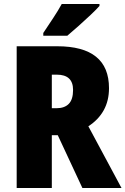

<svg xmlns="http://www.w3.org/2000/svg" viewBox="-20 -947 632 967"><path d="M268 -714Q529 -714 529 -503Q529 -440 502.5 -392Q476 -344 425 -311L592 0H395L271 -266H241V0H64V-714ZM266 -571H241V-402H265Q305 -402 326.5 -424Q348 -446 348 -494Q348 -571 266 -571ZM481 -917Q465 -899 436.5 -872Q408 -845 376.5 -817Q345 -789 319 -767H198V-781Q222 -817 247.5 -855.5Q273 -894 291 -927H481Z"/></svg>

Font: Noto Sans Lao Looped Condensed Black
Style: Regular
Weight: 900
Width: 3
Designer: Mark Frömberg, Ben Mitchell
Foundry: The Fontpad Ltd
Version: Version 1.002; ttfautohint (v1.8.4.7-5d5b)